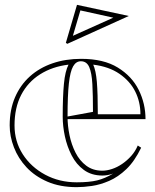

<svg xmlns="http://www.w3.org/2000/svg" viewBox="-20 -758 641 793"><path d="M315 -515Q408 -515 466.5 -479Q525 -443 553 -386.5Q581 -330 581 -266H255V-276L364 -296Q364 -364 361.5 -410.5Q359 -457 348.5 -481Q338 -505 314 -505Q294 -505 282 -484Q270 -463 264.5 -413.5Q259 -364 259 -276Q259 -239 267 -200Q275 -161 292 -127.5Q309 -94 336.5 -73.5Q364 -53 403 -53Q421 -53 442.5 -60Q464 -67 484.5 -81Q505 -95 522 -114Q539 -133 549 -157L563 -148Q536 -92 502 -59.5Q468 -27 431 -11Q394 5 359.5 10Q325 15 297 15Q228 15 176 -7.5Q124 -30 89.5 -67Q55 -104 37.5 -149.5Q20 -195 20 -240Q20 -305 42 -356Q64 -407 103.5 -442.5Q143 -478 197 -496.5Q251 -515 315 -515ZM40 -240Q40 -174 74 -121Q108 -68 166.5 -36.5Q225 -5 297 -5Q349 -5 381.5 -13Q414 -21 447 -41Q436 -37 425 -35Q414 -33 403 -33Q358 -33 326.5 -56Q295 -79 276 -116Q257 -153 248 -195Q239 -237 239 -276Q239 -359 244 -411.5Q249 -464 263 -491Q196 -483 145.5 -451Q95 -419 67.5 -366Q40 -313 40 -240ZM384 -286H560Q560 -337 538.5 -380Q517 -423 473.5 -453Q430 -483 365 -491Q376 -467 380 -420Q384 -373 384 -286ZM258 -577 252 -581 298 -738 512 -692ZM281 -610 283 -611 448 -685 312 -715Z"/></svg>

Font: Kalnia Glaze Thin
Style: Regular
Weight: 100
Version: Version 1.110